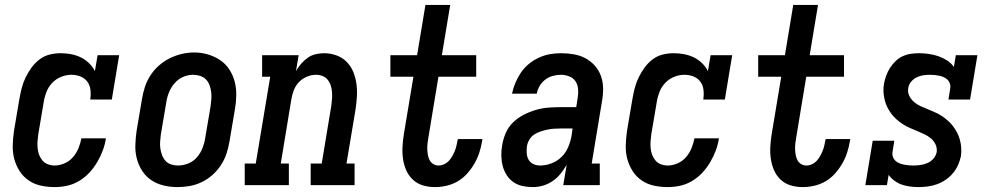

<svg xmlns="http://www.w3.org/2000/svg" viewBox="-20 -755 4040 783"><path d="M203 8Q174 8 146.5 2Q119 -4 96.5 -19.5Q74 -35 59.5 -58Q45 -81 38 -107.5Q31 -134 32 -163.5Q33 -193 37 -221L59 -351Q63 -374 68.5 -395.5Q74 -417 84 -438Q94 -459 108 -478.5Q122 -498 141 -512.5Q160 -527 182.5 -532.5Q205 -538 227 -538Q249 -538 270 -534Q291 -530 309.5 -521Q328 -512 343 -497.5Q358 -483 367 -465L378 -530H466L436 -349H348Q351 -368 349 -387.5Q347 -407 336.5 -421.5Q326 -436 308.5 -443Q291 -450 271 -450Q250 -450 229 -441.5Q208 -433 192.5 -416.5Q177 -400 169 -379Q161 -358 158 -337L136 -207Q134 -193 133 -178.5Q132 -164 133.5 -149.5Q135 -135 140 -122.5Q145 -110 153.5 -100Q162 -90 175.5 -85Q189 -80 203 -80Q223 -80 243.5 -89Q264 -98 278 -114.5Q292 -131 300 -150.5Q308 -170 312 -191H412Q408 -165 399 -141Q390 -117 376.5 -94Q363 -71 344.5 -51Q326 -31 302.5 -17Q279 -3 253.5 2.5Q228 8 203 8Z M704 8Q675 8 647.5 1.5Q620 -5 597.5 -20Q575 -35 560 -58Q545 -81 538 -108Q531 -135 532 -164Q533 -193 537 -221L559 -351Q563 -376 571 -400.5Q579 -425 593.5 -447.5Q608 -470 628.5 -488Q649 -506 672.5 -517.5Q696 -529 721 -535Q746 -541 772 -541Q801 -541 828 -533Q855 -525 877.5 -510Q900 -495 915 -472Q930 -449 937 -422.5Q944 -396 943.5 -366.5Q943 -337 938 -309L916 -179Q912 -154 904 -129.5Q896 -105 881.5 -82.5Q867 -60 847 -42Q827 -24 803 -12.5Q779 -1 754 3.5Q729 8 704 8ZM706 -80Q727 -80 748 -88.5Q769 -97 783.5 -114Q798 -131 806 -151.5Q814 -172 817 -193L839 -323Q841 -338 842 -352.5Q843 -367 841 -381.5Q839 -396 834 -409Q829 -422 819.5 -431.5Q810 -441 796 -445.5Q782 -450 767 -450Q746 -450 726 -441Q706 -432 691.5 -415Q677 -398 669 -378Q661 -358 658 -337L636 -207Q634 -192 633 -177.5Q632 -163 634 -149Q636 -135 641 -122Q646 -109 655 -99Q664 -89 677.5 -84.5Q691 -80 706 -80Z M978 0V-88H1023L1082 -442H1049V-530H1198L1187 -465Q1196 -481 1208 -495Q1220 -509 1235 -519.5Q1250 -530 1267.5 -534Q1285 -538 1302 -538Q1328 -538 1352.5 -529Q1377 -520 1394 -502.5Q1411 -485 1420.5 -462Q1430 -439 1433.5 -413.5Q1437 -388 1435.5 -361.5Q1434 -335 1430 -309L1393 -88H1426V0H1247V-88H1292L1331 -323Q1333 -337 1334 -351.5Q1335 -366 1334 -379.5Q1333 -393 1329 -406Q1325 -419 1316.5 -429.5Q1308 -440 1295.5 -445Q1283 -450 1269 -450Q1250 -450 1231 -442Q1212 -434 1198.5 -419.5Q1185 -405 1178 -386.5Q1171 -368 1168 -349L1125 -88H1158V0Z M1754 8Q1728 8 1704.5 1Q1681 -6 1663.5 -22.5Q1646 -39 1636.5 -61Q1627 -83 1623.5 -107.5Q1620 -132 1621.5 -157.5Q1623 -183 1627 -208L1666 -442H1572V-530H1681L1715 -735H1816L1782 -530H1922V-442H1768L1727 -194Q1725 -182 1723.5 -170Q1722 -158 1722.5 -146Q1723 -134 1725 -123Q1727 -112 1732 -102Q1737 -92 1747 -86Q1757 -80 1768 -80Q1780 -80 1791 -85Q1802 -90 1810 -98.5Q1818 -107 1824 -117.5Q1830 -128 1834.5 -139Q1839 -150 1841.5 -161Q1844 -172 1846 -183Q1847 -184 1847 -185.5Q1847 -187 1847 -188H1948Q1947 -186 1946.5 -183.5Q1946 -181 1946 -179Q1942 -155 1934.5 -132Q1927 -109 1914.5 -87.5Q1902 -66 1885 -47Q1868 -28 1846.5 -15.5Q1825 -3 1801 2.5Q1777 8 1754 8Z M2153 8Q2153 8 2153 8Q2153 8 2153 8Q2131 8 2110.5 3.5Q2090 -1 2073.5 -12.5Q2057 -24 2046 -41.5Q2035 -59 2030 -78.5Q2025 -98 2024.5 -120Q2024 -142 2028 -163Q2032 -188 2042.5 -212.5Q2053 -237 2072 -255.5Q2091 -274 2115 -286.5Q2139 -299 2164.5 -306.5Q2190 -314 2215 -316Q2240 -318 2265 -318H2330L2336 -357Q2339 -374 2337.5 -392Q2336 -410 2327 -423.5Q2318 -437 2301.5 -443.5Q2285 -450 2268 -450Q2251 -450 2234.5 -445.5Q2218 -441 2204 -430.5Q2190 -420 2181 -405Q2172 -390 2169 -373H2068Q2073 -396 2082 -417.5Q2091 -439 2104.5 -459Q2118 -479 2137 -494.5Q2156 -510 2178 -520Q2200 -530 2222.5 -534Q2245 -538 2268 -538Q2294 -538 2320 -533.5Q2346 -529 2367.5 -517.5Q2389 -506 2405.5 -487.5Q2422 -469 2430.5 -445.5Q2439 -422 2439.5 -395.5Q2440 -369 2435 -342L2393 -88H2426V0H2277L2291 -83Q2280 -64 2266 -46.5Q2252 -29 2233.5 -16.5Q2215 -4 2194.5 2Q2174 8 2153 8ZM2183 -80Q2206 -80 2229.5 -89Q2253 -98 2270.5 -115.5Q2288 -133 2297.5 -156Q2307 -179 2311 -202L2315 -231H2265Q2251 -231 2237.5 -230Q2224 -229 2210.5 -226Q2197 -223 2183.5 -218.5Q2170 -214 2158 -206Q2146 -198 2138.5 -185Q2131 -172 2129 -159Q2127 -145 2128 -130.5Q2129 -116 2135.5 -104Q2142 -92 2155 -86Q2168 -80 2183 -80Z M2703 8Q2674 8 2646.5 2Q2619 -4 2596.5 -19.5Q2574 -35 2559.5 -58Q2545 -81 2538 -107.5Q2531 -134 2532 -163.5Q2533 -193 2537 -221L2559 -351Q2563 -374 2568.5 -395.5Q2574 -417 2584 -438Q2594 -459 2608 -478.5Q2622 -498 2641 -512.5Q2660 -527 2682.5 -532.5Q2705 -538 2727 -538Q2749 -538 2770 -534Q2791 -530 2809.5 -521Q2828 -512 2843 -497.5Q2858 -483 2867 -465L2878 -530H2966L2936 -349H2848Q2851 -368 2849 -387.5Q2847 -407 2836.5 -421.5Q2826 -436 2808.5 -443Q2791 -450 2771 -450Q2750 -450 2729 -441.5Q2708 -433 2692.5 -416.5Q2677 -400 2669 -379Q2661 -358 2658 -337L2636 -207Q2634 -193 2633 -178.5Q2632 -164 2633.5 -149.5Q2635 -135 2640 -122.5Q2645 -110 2653.5 -100Q2662 -90 2675.5 -85Q2689 -80 2703 -80Q2723 -80 2743.5 -89Q2764 -98 2778 -114.5Q2792 -131 2800 -150.5Q2808 -170 2812 -191H2912Q2908 -165 2899 -141Q2890 -117 2876.5 -94Q2863 -71 2844.5 -51Q2826 -31 2802.5 -17Q2779 -3 2753.5 2.5Q2728 8 2703 8Z M3254 8Q3228 8 3204.5 1Q3181 -6 3163.5 -22.5Q3146 -39 3136.5 -61Q3127 -83 3123.5 -107.5Q3120 -132 3121.5 -157.5Q3123 -183 3127 -208L3166 -442H3072V-530H3181L3215 -735H3316L3282 -530H3422V-442H3268L3227 -194Q3225 -182 3223.5 -170Q3222 -158 3222.5 -146Q3223 -134 3225 -123Q3227 -112 3232 -102Q3237 -92 3247 -86Q3257 -80 3268 -80Q3280 -80 3291 -85Q3302 -90 3310 -98.5Q3318 -107 3324 -117.5Q3330 -128 3334.5 -139Q3339 -150 3341.5 -161Q3344 -172 3346 -183Q3347 -184 3347 -185.5Q3347 -187 3347 -188H3448Q3447 -186 3446.5 -183.5Q3446 -181 3446 -179Q3442 -155 3434.5 -132Q3427 -109 3414.5 -87.5Q3402 -66 3385 -47Q3368 -28 3346.5 -15.5Q3325 -3 3301 2.5Q3277 8 3254 8Z M3725 8Q3708 8 3690 5.5Q3672 3 3656.5 -2.5Q3641 -8 3627.5 -18Q3614 -28 3604 -42L3597 0H3509L3539 -181H3627L3620 -136Q3618 -126 3621 -116.5Q3624 -107 3630.5 -100.5Q3637 -94 3646 -90Q3655 -86 3664.5 -84Q3674 -82 3684 -81Q3694 -80 3704 -80Q3718 -80 3733 -82Q3748 -84 3762 -90Q3776 -96 3786.5 -108Q3797 -120 3800 -135Q3802 -152 3795 -166.5Q3788 -181 3776 -191Q3764 -201 3749 -208Q3734 -215 3719.5 -221Q3705 -227 3690 -233.5Q3675 -240 3662 -248.5Q3649 -257 3637 -267.5Q3625 -278 3615.5 -290.5Q3606 -303 3599 -317Q3592 -331 3588 -347Q3584 -363 3583 -379.5Q3582 -396 3585 -413Q3588 -430 3594 -446.5Q3600 -463 3609.5 -478Q3619 -493 3632 -505.5Q3645 -518 3661 -525.5Q3677 -533 3694 -535.5Q3711 -538 3728 -538Q3748 -538 3768.5 -535Q3789 -532 3807.5 -525.5Q3826 -519 3842.5 -508.5Q3859 -498 3870 -482L3878 -530H3966L3936 -349H3848L3855 -394Q3857 -404 3854 -413.5Q3851 -423 3844.5 -429.5Q3838 -436 3829.5 -440Q3821 -444 3811.5 -446Q3802 -448 3792 -449Q3782 -450 3772 -450Q3759 -450 3745 -448Q3731 -446 3718 -439.5Q3705 -433 3695.5 -421.5Q3686 -410 3684 -396Q3681 -379 3688 -364.5Q3695 -350 3707 -339.5Q3719 -329 3733.5 -322.5Q3748 -316 3762.5 -310Q3777 -304 3792 -297.5Q3807 -291 3820 -282.5Q3833 -274 3845 -263.5Q3857 -253 3866.5 -240.5Q3876 -228 3883 -214.5Q3890 -201 3894.5 -185Q3899 -169 3900 -152.5Q3901 -136 3899 -119Q3895 -100 3887 -82Q3879 -64 3866 -48.5Q3853 -33 3836 -21.5Q3819 -10 3800.5 -3.5Q3782 3 3763 5.5Q3744 8 3725 8Z"/></svg>

Font: Iosevka Curly Slab SmBdObl
Style: Regular
Weight: 600
Italic angle: -9°
Monospace: yes
Designer: Belleve Invis
Foundry: Belleve Invis
Version: Version 11.0.0; ttfautohint (v1.8.3)